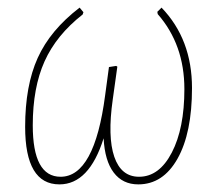

<svg xmlns="http://www.w3.org/2000/svg" viewBox="-20 -473 578 504"><path d="M136 11Q46 11 46 -140Q46 -248 79 -321Q112 -394 189 -453L199 -441L197 -435Q128 -381 97 -312Q66 -243 66 -144Q66 -9 139 -9Q228 -9 256 -223L266 -297L285 -300L288 -298L276 -212Q262 -114 280 -61.5Q298 -9 345 -9Q398 -9 431 -72.5Q464 -136 464 -239Q464 -356 394 -436L393 -442L404 -453Q484 -370 484 -242Q484 -124 446 -56.5Q408 11 343 11Q302 11 278.5 -20Q255 -51 252 -110Q214 11 136 11Z"/></svg>

Font: Alegreya Sans SC Thin
Style: Italic
Weight: 100
Italic angle: -7°
Designer: Juan Pablo del Peral
Foundry: Huerta Tipografica
Version: Version 2.007